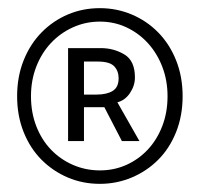

<svg xmlns="http://www.w3.org/2000/svg" viewBox="-20 -809 489 471"><path d="M22 -573Q22 -621 38 -661Q54 -701 82 -729.5Q110 -758 146.5 -773.5Q183 -789 225 -789Q266 -789 303 -773.5Q340 -758 368 -729.5Q396 -701 412 -661Q428 -621 428 -573Q428 -525 412 -485Q396 -445 368 -417Q340 -389 303 -373.5Q266 -358 225 -358Q183 -358 146.5 -373.5Q110 -389 82 -417Q54 -445 38 -485Q22 -525 22 -573ZM56 -573Q56 -533 69 -499.5Q82 -466 105 -442Q128 -418 159 -404.5Q190 -391 225 -391Q260 -391 290 -404.5Q320 -418 342.5 -442Q365 -466 378 -499.5Q391 -533 391 -573Q391 -612 378 -645.5Q365 -679 342.5 -703.5Q320 -728 290 -742Q260 -756 225 -756Q190 -756 159 -742Q128 -728 105 -703.5Q82 -679 69 -645.5Q56 -612 56 -573ZM227 -691Q259 -691 285 -675.5Q311 -660 311 -619Q311 -599 299 -581Q287 -563 268 -558L322 -463H279L236 -546H186V-463H147V-691ZM186 -577H217Q242 -577 256.5 -586Q271 -595 271 -617Q271 -635 260 -646.5Q249 -658 220 -658H186Z"/></svg>

Font: Kinto Sans Light
Style: Regular
Weight: 300
Designer: Authors: Ryoko NISHIZUKA  (kana & ideographs); Paul D. Hunt (Latin, Greek & Cyrillic); Wenlong ZHANG  (bopomofo); Sandol
Foundry: Adobe Systems Incorporated, ookami Inc.
Version: Version 0.001